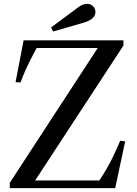

<svg xmlns="http://www.w3.org/2000/svg" viewBox="-20 -980 716 1000"><path d="M623 -770H103L61 -552L87 -551C92.3 -566.3 100.8 -587.3 112.5 -614C124.2 -640.7 139.7 -672 159 -708L171 -730H489L31 -28V0H580L632 -244L606 -247C596.7 -224.3 584 -196.2 568 -162.5C552 -128.8 532.3 -94 509 -58L497 -40H163L623 -743ZM246 -837 257 -816 409 -860C435 -867.3 452.8 -875.8 462.5 -885.5C472.2 -895.2 477 -905.7 477 -917C477 -929.7 472.7 -940 464 -948C455.3 -956 445.3 -960 434 -960C419.3 -960 404.7 -954.7 390 -944Z"/></svg>

Font: Libre Caslon Text
Style: Regular
Weight: 400
Designer: Pablo Impallari, Rodrigo Fuenzalida
Foundry: Pablo Impallari, Rodrigo Fuenzalida
Version: Version 1.000; ttfautohint (v0.93) -l 8 -r 50 -G 200 -x 14 -